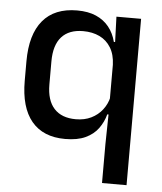

<svg xmlns="http://www.w3.org/2000/svg" viewBox="-50 -544 643 760"><g transform="rotate(5 271.5 -164.0)"><path d="M222.5 11Q135 11 89.2 -44Q43.5 -99 43.5 -204.5V-282Q43.5 -388.5 90 -444.2Q136.5 -500 226.5 -500Q270.5 -500 301.8 -486.2Q333 -472.5 353 -447.5Q373 -422.5 381.5 -388.5H414L385.5 -298Q384 -339 367.2 -366.2Q350.5 -393.5 322.2 -407Q294 -420.5 257 -420.5Q201 -420.5 171.5 -387.8Q142 -355 142 -290V-198.5Q142 -135.5 171.8 -103Q201.5 -70.5 258 -70.5Q292.5 -70.5 319 -83.5Q345.5 -96.5 363 -119Q380.5 -141.5 387 -169.5L408.5 -100.5H380.5Q372.5 -70 354 -44.5Q335.5 -19 303.5 -4Q271.5 11 222.5 11ZM481 172H383.5V17L386 -123.5L385.5 -142.5V-345.5L387 -374.5L383 -489H481Z"/></g></svg>

Font: Anek Devanagari Medium
Style: Regular
Weight: 500
Designer: Kailash Malviya (Devanagari) & Yesha Goshar (Latin)
Foundry: Ek Type
Version: Version 1.003